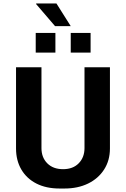

<svg xmlns="http://www.w3.org/2000/svg" viewBox="-20 -1072 724 1102"><path d="M322 10Q245 10 189 -18.5Q133 -47 102.5 -99Q72 -151 72 -220V-686H218V-222Q218 -168 251.5 -134.5Q285 -101 342 -101Q399 -101 432 -135Q465 -169 465 -222V-686H611V-220Q611 -151 577.5 -99Q544 -47 485.5 -18.5Q427 10 350 10ZM296 -922 187 -1049 188 -1052H304L386 -922ZM185 -770V-883H298V-770ZM386 -770V-883H500V-770Z"/></svg>

Font: Chivo Medium SemiBold
Style: Regular
Weight: 600
Version: Version 2.002